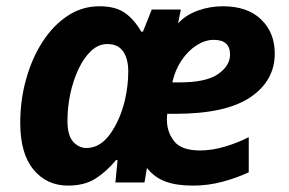

<svg xmlns="http://www.w3.org/2000/svg" viewBox="-20 -576 912 606"><path d="M194.8 9.8Q127.4 9.8 85.7 -40.8Q43.9 -91.3 43.9 -188Q43.9 -259.8 62.3 -325.7Q80.6 -391.6 114 -443.6Q147.5 -495.6 193.1 -525.9Q238.8 -556.2 293.9 -556.2Q344.2 -556.2 373.8 -535.6Q403.3 -515.1 425.8 -476.1H431.2L459 -545.9H550.8L542 -502Q565.4 -528.3 603.5 -542.2Q641.6 -556.2 683.1 -556.2Q761.7 -556.2 804.4 -514.4Q847.2 -472.7 847.2 -407.2Q847.2 -320.8 769.8 -268.8Q692.4 -216.8 533.2 -216.8H507.8Q507.3 -210.9 507.1 -207.3Q506.8 -203.6 506.8 -198.2Q506.8 -159.2 529.8 -130.1Q552.7 -101.1 611.8 -101.1Q648.9 -101.1 690.7 -113.5Q732.4 -126 765.1 -143.1V-32.2Q726.6 -14.2 681.6 -2.2Q636.7 9.8 588.9 9.8Q535.6 9.8 501.2 -3.4Q466.8 -16.6 443.8 -45.9L436 0H344.2L351.1 -70.8H346.2Q316.9 -35.2 282 -12.7Q247.1 9.8 194.8 9.8ZM523.9 -315.9H545.9Q630.9 -315.9 668.5 -342.3Q706.1 -368.7 706.1 -403.8Q706.1 -450.2 654.8 -450.2Q627.4 -450.2 600.6 -433.1Q573.7 -416 553.2 -385.7Q532.7 -355.5 523.9 -315.9ZM252.9 -108.9Q295.9 -108.9 327.4 -152.8Q358.9 -196.8 374 -258.8Q384.8 -304.7 384.8 -351.1Q384.8 -390.1 368.7 -413.6Q352.5 -437 318.8 -437Q291 -437 268.1 -415.8Q245.1 -394.5 228.3 -359.1Q211.4 -323.7 202.1 -281Q192.9 -238.3 192.9 -194.8Q192.9 -148.4 210.9 -128.7Q229 -108.9 252.9 -108.9Z"/></svg>

Font: Open Sans
Style: Bold Italic
Weight: 700
Italic angle: -12°
Designer: Monotype Design Team
Foundry: Monotype Imaging Inc.
Version: Version 3.003; ttfautohint (v1.8.4)